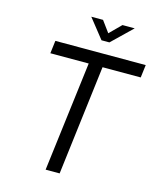

<svg xmlns="http://www.w3.org/2000/svg" viewBox="-128 -970 875 1059"><g transform="rotate(15 309.5 -440.0)"><path d="M610 -627H392L315 0H235L313 -627H94L103 -700H619ZM348 -769 260 -880H327L374 -816L438 -880H508L393 -769Z"/></g></svg>

Font: Kulim Park
Style: Italic
Weight: 400
Italic angle: -8°
Designer: Noponies / Dale Sattler
Foundry: Noponies
Version: Version 1.000; ttfautohint (v1.8.3)